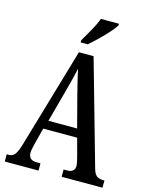

<svg xmlns="http://www.w3.org/2000/svg" viewBox="-135 -1015 852 1099"><g transform="rotate(15 291.0 -465.5)"><path d="M246 -784V-771H288C337 -813 410 -886 430 -921V-931H323C308 -886 274 -833 246 -784ZM3 0H203V-43H179C145 -43 132 -61 132 -87C132 -105 140 -131 143 -147L167 -239H368L395 -138C400 -120 406 -95 406 -81C406 -57 391 -43 361 -43H340V0H582V-43H574C541 -43 525 -55 514 -92L338 -714H251L77 -120C58 -57 43 -43 14 -43H3ZM184 -290 238 -490C251 -538 263 -585 271 -622C278 -584 290 -538 304 -481L354 -290Z"/></g></svg>

Font: Noto Serif Sinhala ExtraCondensed Medium
Style: Regular
Weight: 500
Width: 2
Designer: Jelle Bosma - Monotype Design Team
Foundry: Monotype Imaging Inc.
Version: Version 2.007